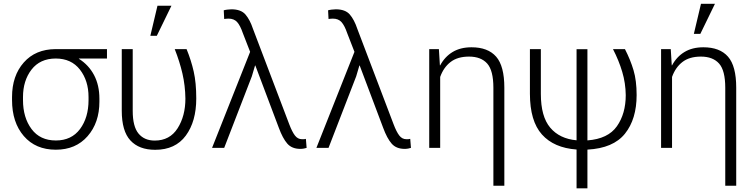

<svg xmlns="http://www.w3.org/2000/svg" viewBox="-20 -791 4036 1027"><path d="M552.2 -478H401.9V-476.6Q454.6 -443.4 483.2 -389.2Q511.7 -335 511.7 -263.2V-247.1Q511.7 -134.8 448.5 -62.5Q385.3 9.8 278.8 9.8Q170.4 9.8 107.4 -63.2Q44.4 -136.2 44.4 -255.9V-272Q44.4 -385.7 107.2 -456.8Q169.9 -527.8 277.3 -528.3H552.2ZM103 -255.9Q103 -162.1 148.7 -100.8Q194.3 -39.6 278.8 -39.6Q362.3 -39.6 408 -100.8Q453.6 -162.1 453.6 -255.9V-272Q453.6 -359.4 407.5 -418.7Q361.3 -478 277.8 -478H277.3Q193.8 -477.5 148.4 -418.5Q103 -359.4 103 -272Z M689.9 -528.3V-197.8Q689.9 -114.3 720.9 -76.7Q752 -39.1 807.6 -39.1Q888.2 -39.1 929.9 -104.7Q971.7 -170.4 971.7 -263.7Q970.7 -333.5 955.8 -397.7Q940.9 -461.9 914.6 -528.3H978Q1002.4 -468.8 1016.1 -408.4Q1029.8 -348.1 1029.8 -264.6Q1029.8 -141.6 973.9 -65.7Q918 10.3 810.1 10.3Q723.6 10.3 677.5 -39.8Q631.3 -89.8 631.3 -198.7V-528.3ZM822.3 -760.3H897L818.8 -599.6H784.2Z M1179.2 0H1114.3L1317.9 -513.7L1278.8 -614.3Q1265.1 -654.3 1248.5 -672.9Q1231.9 -691.4 1202.1 -691.4Q1197.8 -691.4 1190.4 -690.7Q1183.1 -689.9 1179.2 -689.5L1176.8 -735.8Q1182.6 -737.8 1195.3 -739.5Q1208 -741.2 1217.8 -741.2Q1269 -741.2 1293 -713.4Q1316.9 -685.5 1333 -637.2L1527.3 -126Q1542.5 -85.9 1557.6 -66.2Q1572.8 -46.4 1595.2 -46.4Q1600.1 -46.4 1606.4 -46.6Q1612.8 -46.9 1616.2 -48.3L1620.1 0Q1614.7 2 1605.2 3.7Q1595.7 5.4 1586.9 5.4Q1541.5 5.4 1516.8 -22.7Q1492.2 -50.8 1471.2 -107.9L1345.7 -440.9L1344.2 -440.4L1327.1 -382.8Z M1737.3 0H1672.4L1876 -513.7L1836.9 -614.3Q1823.2 -654.3 1806.6 -672.9Q1790 -691.4 1760.3 -691.4Q1755.9 -691.4 1748.5 -690.7Q1741.2 -689.9 1737.3 -689.5L1734.9 -735.8Q1740.7 -737.8 1753.4 -739.5Q1766.1 -741.2 1775.9 -741.2Q1827.1 -741.2 1851.1 -713.4Q1875 -685.5 1891.1 -637.2L2085.4 -126Q2100.6 -85.9 2115.7 -66.2Q2130.9 -46.4 2153.3 -46.4Q2158.2 -46.4 2164.6 -46.6Q2170.9 -46.9 2174.3 -48.3L2178.2 0Q2172.9 2 2163.3 3.7Q2153.8 5.4 2145 5.4Q2099.6 5.4 2075 -22.7Q2050.3 -50.8 2029.3 -107.9L1903.8 -440.9L1902.3 -440.4L1885.3 -382.8Z M2327.6 -528.3 2333 -441.4H2334.5Q2359.4 -487.8 2401.1 -512.9Q2442.9 -538.1 2502 -538.1Q2589.8 -538.1 2633.8 -488Q2677.7 -438 2677.7 -321.8V202.6H2619.1V-321.3Q2619.1 -414.1 2585.9 -451.2Q2552.7 -488.3 2488.8 -488.3Q2427.2 -488.3 2389.9 -459.2Q2352.5 -430.2 2334.5 -379.4V0H2275.9V-528.3Z M3122.1 -527.8V-40Q3232.4 -48.3 3279.8 -115.7Q3327.1 -183.1 3327.1 -282.2Q3326.2 -346.7 3308.3 -406.7Q3290.5 -466.8 3258.8 -528.3H3322.8Q3352.1 -471.2 3368.7 -415.5Q3385.3 -359.9 3385.3 -282.7Q3385.3 -153.8 3322.8 -75.9Q3260.3 2 3122.1 9.3V216.3H3064V8.8Q2942.9 0 2878.7 -71.8Q2814.5 -143.6 2814.5 -289.6V-528.3H2873V-288.6Q2873 -167.5 2923.1 -108.2Q2973.1 -48.8 3064 -40.5V-527.8Z M3567.9 -528.3 3573.2 -441.4H3574.7Q3599.6 -487.8 3641.4 -512.9Q3683.1 -538.1 3742.2 -538.1Q3830.1 -538.1 3874 -488Q3918 -438 3918 -321.8V202.6H3859.4V-321.3Q3859.4 -414.1 3826.2 -451.2Q3793 -488.3 3729 -488.3Q3667.5 -488.3 3630.1 -459.2Q3592.8 -430.2 3574.7 -379.4V0H3516.1V-528.3ZM3729.5 -770.5H3804.2L3726.1 -609.9H3691.4Z"/></svg>

Font: Franko
Style: Light
Weight: 300
Designer: Google
Version: Version 1.200310; 2013